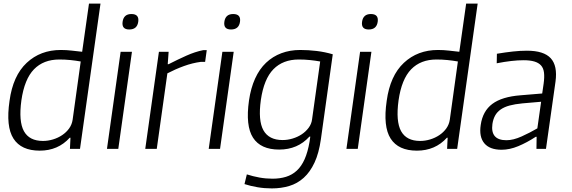

<svg xmlns="http://www.w3.org/2000/svg" viewBox="-20 -828 3179 1068"><path d="M201 10Q98 10 55 -57Q12 -124 33 -267Q52 -407 128.5 -478.5Q205 -550 318 -550Q350 -550 379 -546.5Q408 -543 437 -540L475 -808H539L425 0H369L372 -62H368Q303 10 201 10ZM219 -44Q247 -44 275 -52.5Q303 -61 326 -76.5Q349 -92 364.5 -113.5Q380 -135 384 -162L429 -486Q401 -491 371.5 -494Q342 -497 310 -497Q222 -497 169 -442.5Q116 -388 99 -270Q83 -153 113 -98.5Q143 -44 219 -44Z M699 -664Q656 -664 662 -707Q668 -750 711 -750Q755 -750 749 -707Q743 -664 699 -664ZM651 -540H714L638 0H575Z M864 -540H918L913 -471H918Q969 -497 1017 -518.5Q1065 -540 1110 -549H1130L1121 -484H1098Q1051 -478 1003 -460.5Q955 -443 911 -420L852 0H788Z M1265 -664Q1222 -664 1228 -707Q1234 -750 1277 -750Q1321 -750 1315 -707Q1309 -664 1265 -664ZM1217 -540H1280L1204 0H1141Z M1492 220Q1451 220 1412.5 213.5Q1374 207 1340 196L1353 142Q1387 153 1423 159.5Q1459 166 1496 166Q1537 166 1571 155.5Q1605 145 1631 121Q1657 97 1674.5 57.5Q1692 18 1702 -40L1706 -68H1701Q1636 4 1533 4Q1430 4 1387.5 -62Q1345 -128 1365 -269Q1375 -338 1399 -391Q1423 -444 1460 -479Q1497 -514 1545 -532Q1593 -550 1650 -550Q1695 -550 1741 -544.5Q1787 -539 1831 -526L1765 -54Q1754 24 1729.5 76.5Q1705 129 1669.5 161Q1634 193 1589 206.5Q1544 220 1492 220ZM1552 -49Q1580 -49 1608 -57.5Q1636 -66 1658.5 -81Q1681 -96 1697 -117.5Q1713 -139 1716 -165L1761 -486Q1733 -491 1703.5 -494Q1674 -497 1642 -497Q1554 -497 1501 -443Q1448 -389 1431 -272Q1415 -157 1445.5 -103Q1476 -49 1552 -49Z M2031 -664Q1988 -664 1994 -707Q2000 -750 2043 -750Q2087 -750 2081 -707Q2075 -664 2031 -664ZM1983 -540H2046L1970 0H1907Z M2299 10Q2196 10 2153 -57Q2110 -124 2131 -267Q2150 -407 2226.5 -478.5Q2303 -550 2416 -550Q2448 -550 2477 -546.5Q2506 -543 2535 -540L2573 -808H2637L2523 0H2467L2470 -62H2466Q2401 10 2299 10ZM2317 -44Q2345 -44 2373 -52.5Q2401 -61 2424 -76.5Q2447 -92 2462.5 -113.5Q2478 -135 2482 -162L2527 -486Q2499 -491 2469.5 -494Q2440 -497 2408 -497Q2320 -497 2267 -442.5Q2214 -388 2197 -270Q2181 -153 2211 -98.5Q2241 -44 2317 -44Z M2770 5Q2704 5 2674 -31Q2644 -67 2654 -133Q2665 -210 2718.5 -250Q2772 -290 2876 -298L2996 -308L3004 -363Q3009 -399 3006 -424Q3003 -449 2989.5 -464Q2976 -479 2952 -486Q2928 -493 2892 -493Q2830 -493 2743 -476L2744 -529Q2792 -537 2833 -541.5Q2874 -546 2911 -546Q3005 -546 3043.5 -504Q3082 -462 3070 -374L3017 0H2964L2965 -67H2960Q2911 -35 2863 -15Q2815 5 2770 5ZM2797 -48Q2835 -48 2881.5 -69Q2928 -90 2969 -114L2990 -262L2886 -253Q2844 -249 2814.5 -241Q2785 -233 2765 -219Q2745 -205 2734 -185Q2723 -165 2719 -138Q2707 -48 2797 -48Z"/></svg>

Font: Plata Sans Light
Style: Italic
Weight: 300
Italic angle: -8°
Designer: Pablo Impallari, Andres Torresi, & Cristiano Sobral
Foundry: Pablo Impallari, Andres Torresi, & Cristiano Sobral
Version: Version 1.00;December 28, 2019;FontCreator 12.0.0.2547 64-bi